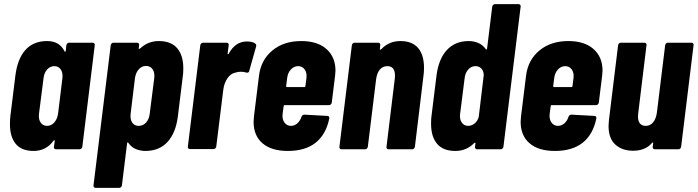

<svg xmlns="http://www.w3.org/2000/svg" viewBox="-20 -720 3365 926"><path d="M313 -514H427Q432 -514 435 -510.5Q438 -507 437 -502L377 -12Q376 -7 372.5 -3.5Q369 0 364 0H250Q245 0 242 -3.5Q239 -7 240 -12L244 -40Q244 -44 242 -44Q240 -44 238 -41Q202 8 142 8Q84 8 56 -26Q28 -60 28 -121Q28 -146 30 -160L54 -354Q64 -436 102.5 -479Q141 -522 207 -522Q267 -522 291 -473Q293 -470 294.5 -470Q296 -470 297 -474L300 -502Q301 -507 304.5 -510.5Q308 -514 313 -514ZM260 -171 281 -343Q284 -369 273 -385Q262 -401 242 -401Q222 -401 207.5 -385Q193 -369 190 -343L168 -171Q165 -145 176 -129Q187 -113 207 -113Q227 -113 241.5 -129Q256 -145 260 -171Z M864 -391Q864 -368 862 -355L838 -160Q828 -79 788 -35.5Q748 8 681 8Q659 8 636.5 -0.5Q614 -9 599 -31Q597 -34 595 -33Q593 -32 593 -29L568 174Q567 179 563.5 182.5Q560 186 555 186H441Q436 186 433 182.5Q430 179 431 174L514 -502Q515 -507 518.5 -510.5Q522 -514 527 -514H641Q646 -514 649 -510.5Q652 -507 651 -502L649 -486V-485Q649 -485 649.5 -484.5Q650 -484 650 -484Q654 -484 659 -489Q696 -522 746 -522Q805 -522 834.5 -487.5Q864 -453 864 -391ZM684 -402Q664 -402 649.5 -386Q635 -370 631 -344L610 -171Q607 -145 617.5 -129Q628 -113 649 -113Q670 -113 684.5 -129Q699 -145 702 -171L724 -344Q727 -370 716 -386Q705 -402 684 -402Z M1211 -510Q1218 -504 1215 -495L1182 -378Q1180 -367 1167 -370Q1158 -374 1142 -374Q1127 -374 1116 -370Q1093 -366 1077 -342.5Q1061 -319 1057 -288L1023 -13Q1022 -8 1018.5 -4.5Q1015 -1 1010 -1H896Q891 -1 888 -4.5Q885 -8 886 -13L946 -502Q947 -507 950.5 -510.5Q954 -514 959 -514H1073Q1078 -514 1081 -510.5Q1084 -507 1083 -502L1078 -463Q1077 -459 1079 -458.5Q1081 -458 1083 -461Q1115 -520 1171 -520Q1198 -520 1211 -510Z M1567 -213H1353Q1351 -213 1349.5 -211.5Q1348 -210 1348 -208L1343 -171Q1340 -146 1351.5 -129.5Q1363 -113 1383 -113Q1401 -113 1414.5 -125.5Q1428 -138 1434 -157Q1438 -167 1448 -167L1559 -161Q1564 -161 1566.5 -157.5Q1569 -154 1568 -148Q1552 -71 1502 -31.5Q1452 8 1368 8Q1289 8 1246 -29Q1203 -66 1203 -133Q1203 -142 1205 -160L1229 -354Q1238 -430 1293 -476Q1348 -522 1433 -522Q1511 -522 1554.5 -483.5Q1598 -445 1598 -379Q1598 -372 1596 -354L1580 -225Q1579 -220 1575.5 -216.5Q1572 -213 1567 -213ZM1365 -344 1360 -305Q1360 -300 1364 -300H1448Q1450 -300 1451.5 -301.5Q1453 -303 1453 -305L1458 -344Q1461 -369 1449.5 -385Q1438 -401 1418 -401Q1398 -401 1383 -385Q1368 -369 1365 -344Z M2025 -392Q2025 -372 2022 -351L1981 -12Q1980 -7 1976.5 -3.5Q1973 0 1968 0H1854Q1849 0 1846 -3.5Q1843 -7 1844 -12L1884 -340Q1885 -345 1885 -355Q1885 -401 1848 -401Q1826 -401 1812 -384.5Q1798 -368 1794 -338L1754 -12Q1753 -7 1749.5 -3.5Q1746 0 1741 0H1627Q1622 0 1619 -3.5Q1616 -7 1617 -12L1677 -502Q1678 -507 1681.5 -510.5Q1685 -514 1690 -514H1804Q1809 -514 1812 -510.5Q1815 -507 1814 -502L1812 -483V-482Q1812 -480 1814.5 -480.5Q1817 -481 1820 -484Q1857 -522 1911 -522Q1968 -522 1996.5 -488.5Q2025 -455 2025 -392Z M2367 -700H2481Q2486 -700 2489 -696.5Q2492 -693 2491 -688L2408 -12Q2407 -7 2403.5 -3.5Q2400 0 2395 0H2281Q2276 0 2273 -3.5Q2270 -7 2271 -12L2273 -28Q2274 -31 2272 -31.5Q2270 -32 2267 -30Q2230 8 2176 8Q2117 8 2088 -26.5Q2059 -61 2059 -123Q2059 -147 2061 -160L2085 -354Q2095 -435 2135 -478.5Q2175 -522 2241 -522Q2263 -522 2285 -513.5Q2307 -505 2323 -483Q2325 -481 2327 -481.5Q2329 -482 2329 -485L2354 -688Q2355 -693 2358.5 -696.5Q2362 -700 2367 -700ZM2289 -157 2313 -357Q2313 -377 2302 -389Q2291 -401 2273 -401Q2253 -401 2238.5 -385Q2224 -369 2221 -344L2199 -170Q2196 -145 2207 -129Q2218 -113 2238 -113Q2255 -113 2269.5 -125Q2284 -137 2289 -157Z M2855 -213H2641Q2639 -213 2637.5 -211.5Q2636 -210 2636 -208L2631 -171Q2628 -146 2639.5 -129.5Q2651 -113 2671 -113Q2689 -113 2702.5 -125.5Q2716 -138 2722 -157Q2726 -167 2736 -167L2847 -161Q2852 -161 2854.5 -157.5Q2857 -154 2856 -148Q2840 -71 2790 -31.5Q2740 8 2656 8Q2577 8 2534 -29Q2491 -66 2491 -133Q2491 -142 2493 -160L2517 -354Q2526 -430 2581 -476Q2636 -522 2721 -522Q2799 -522 2842.5 -483.5Q2886 -445 2886 -379Q2886 -372 2884 -354L2868 -225Q2867 -220 2863.5 -216.5Q2860 -213 2855 -213ZM2653 -344 2648 -305Q2648 -300 2652 -300H2736Q2738 -300 2739.5 -301.5Q2741 -303 2741 -305L2746 -344Q2749 -369 2737.5 -385Q2726 -401 2706 -401Q2686 -401 2671 -385Q2656 -369 2653 -344Z M3201 -514H3315Q3320 -514 3323 -510.5Q3326 -507 3325 -502L3265 -12Q3264 -7 3260.5 -3.5Q3257 0 3252 0H3138Q3133 0 3130 -3.5Q3127 -7 3128 -12L3130 -29Q3131 -32 3129 -33Q3127 -34 3125 -31Q3093 7 3033 7Q2981 7 2948 -22.5Q2915 -52 2915 -113Q2915 -122 2917 -142L2961 -502Q2962 -507 2965.5 -510.5Q2969 -514 2974 -514H3088Q3093 -514 3096 -510.5Q3099 -507 3098 -502L3058 -173Q3057 -168 3057 -158Q3057 -136 3066.5 -124.5Q3076 -113 3094 -113Q3116 -113 3130 -130Q3144 -147 3148 -176L3188 -502Q3189 -507 3192.5 -510.5Q3196 -514 3201 -514Z"/></svg>

Font: Barlow Condensed
Style: Bold Italic
Weight: 700
Width: 3
Italic angle: -7°
Designer: Jeremy Tribby
Foundry: Tribby Type
Version: Version 1.408